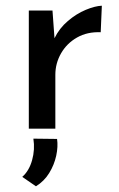

<svg xmlns="http://www.w3.org/2000/svg" viewBox="-20 -451 416 673"><path d="M164 -414 171 -317Q188 -352 218 -377.5Q248 -403 280.5 -416.5Q313 -430 337 -431L333 -338Q286 -340 250 -319.5Q214 -299 194 -264Q174 -229 174 -189V0H81V-414ZM106 202 58 169Q82 148 92.5 110.5Q103 73 97 35L180 36Q184 63 177 95Q170 127 152.5 155.5Q135 184 106 202Z"/></svg>

Font: Synthetic
Style: Regular
Weight: 400
Designer: Santiago Orozco
Foundry: Typemade
Version: Version 2.000; ttfautohint (v1.8.4.7-5d5b)